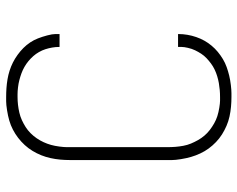

<svg xmlns="http://www.w3.org/2000/svg" viewBox="-96 -688 791 640"><g transform="rotate(90 300.0 -367.5)"><path d="M303 8Q288 8 273.5 7Q259 6 244 3.5Q229 1 215 -3.5Q201 -8 188 -14.5Q175 -21 162.5 -30Q150 -39 139.5 -49.5Q129 -60 121 -72Q113 -84 107.5 -98Q102 -112 97.5 -129Q93 -146 93 -156V-170H136V-169Q136 -157 138 -145.5Q140 -134 143.5 -123Q147 -112 153 -101.5Q159 -91 166.5 -82.5Q174 -74 183 -66.5Q192 -59 202.5 -53Q213 -47 224 -43Q235 -39 246.5 -36Q258 -33 271 -31.5Q284 -30 293 -30H303Q316 -30 329 -31.5Q342 -33 355 -36Q368 -39 380 -44.5Q392 -50 403 -57Q414 -64 423.5 -73.5Q433 -83 440.5 -94Q448 -105 453.5 -117Q459 -129 462.5 -141.5Q466 -154 468 -169.5Q470 -185 470 -194V-530Q470 -543 469 -556Q468 -569 465.5 -582.5Q463 -596 458 -608Q453 -620 446.5 -631.5Q440 -643 431.5 -653Q423 -663 412.5 -671Q402 -679 390.5 -685.5Q379 -692 366.5 -696Q354 -700 338.5 -702.5Q323 -705 315 -705H303Q291 -705 279.5 -704Q268 -703 256.5 -701Q245 -699 233.5 -695.5Q222 -692 211.5 -687Q201 -682 191.5 -675Q182 -668 173.5 -660Q165 -652 158.5 -642Q152 -632 147 -621.5Q142 -611 139 -598Q136 -585 136 -577V-565H93V-567Q93 -581 95.5 -596Q98 -611 103 -625.5Q108 -640 115 -652.5Q122 -665 131.5 -676.5Q141 -688 152.5 -697.5Q164 -707 176.5 -714.5Q189 -722 203 -727Q217 -732 231.5 -735.5Q246 -739 263 -741Q280 -743 290 -743H303Q319 -743 335.5 -741.5Q352 -740 368 -736.5Q384 -733 399 -726.5Q414 -720 427.5 -711.5Q441 -703 453 -691.5Q465 -680 474.5 -667Q484 -654 491 -639Q498 -624 502.5 -608.5Q507 -593 510 -574.5Q513 -556 513 -545V-205Q513 -188 511.5 -172Q510 -156 506.5 -140Q503 -124 497 -109Q491 -94 482.5 -80Q474 -66 463 -54Q452 -42 439 -32Q426 -22 411.5 -14.5Q397 -7 381.5 -2.5Q366 2 347 5Q328 8 317 8Z"/></g></svg>

Font: Iosevka Aile Extralight
Style: Regular
Weight: 200
Designer: Belleve Invis
Foundry: Belleve Invis
Version: Version 31.1.0; ttfautohint (v1.8.4)